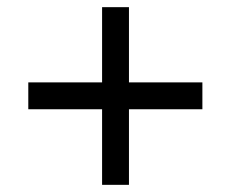

<svg xmlns="http://www.w3.org/2000/svg" viewBox="-20 -584 644 536"><path d="M545 -354V-279H340V-68H265V-279H59V-354H265V-564H340V-354Z"/></svg>

Font: Work Sans
Style: Regular
Weight: 400
Designer: Wei Huang
Foundry: Wei Huang
Version: Version 1.032;PS 001.032;hotconv 1.0.70;makeotf.lib2.5.58329